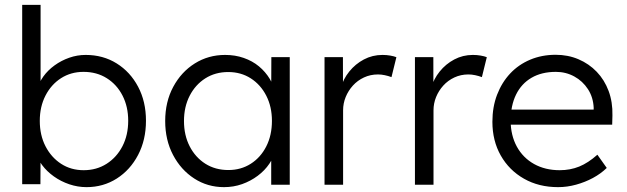

<svg xmlns="http://www.w3.org/2000/svg" viewBox="-20 -760 2578 790"><path d="M335.9 10Q299.8 10 265 -1.8Q230.1 -13.7 201.5 -34.2Q172.8 -54.7 153.4 -80.6Q134.1 -106.5 127.8 -134.9L147 -143.1L146.3 -2H71.3V-740H147V-385.8L133.4 -390.7Q140.1 -419.8 158.4 -445.3Q176.8 -470.9 204.4 -490.9Q232.1 -511 265 -522.5Q297.8 -534 332.5 -534Q404.2 -534 460 -499.1Q515.9 -464.3 548.2 -403.2Q580.6 -342 580.6 -263.3Q580.6 -184.3 548.2 -122.5Q515.9 -60.7 460.4 -25.3Q404.9 10 335.9 10ZM324.3 -59.7Q377.3 -59.7 418.7 -86.1Q460.1 -112.5 483.8 -158.3Q507.5 -204.2 507.5 -263.3Q507.5 -321.1 484.2 -366.6Q460.8 -412.2 419.4 -438.2Q378 -464.3 323.6 -464.3Q271.9 -464.3 231.3 -438.4Q190.8 -412.5 167.2 -366.8Q143.7 -321.1 143.7 -262.7Q143.7 -203.9 167.2 -158.2Q190.8 -112.5 231.3 -86.1Q271.9 -59.7 324.3 -59.7Z M901.7 10Q834 10 779.2 -25.5Q724.3 -61 692 -122.5Q659.7 -184 659.7 -262Q659.7 -341 692.7 -402.5Q725.7 -464 781.5 -499Q837.4 -534 906.4 -534Q947.7 -534 983 -521.6Q1018.4 -509.3 1045.4 -487Q1072.4 -464.6 1090.3 -434.9Q1108.1 -405.2 1113.1 -370.5L1095.9 -376.9L1096.5 -525H1172.2V0H1095.9V-140.8L1114.8 -146.5Q1107.8 -115.1 1088.6 -86.8Q1069.5 -58.4 1040.4 -36.7Q1011.4 -15 976.3 -2.5Q941.1 10 901.7 10ZM919.6 -60.4Q971.4 -60.4 1011.9 -86.2Q1052.5 -112.1 1075.7 -157.8Q1098.9 -203.6 1098.9 -262.7Q1098.9 -320.7 1075.7 -366.1Q1052.5 -411.5 1011.9 -437.6Q971.4 -463.6 919 -463.6Q865.9 -463.6 824.8 -437.6Q783.8 -411.5 760.4 -366Q737 -320.4 737 -262Q737 -203.6 760.4 -158Q783.8 -112.5 824.8 -86.4Q865.9 -60.4 919.6 -60.4Z M1315.3 0V-525H1391L1391.3 -372.8L1382.7 -398.7Q1392.3 -435 1417.2 -465.8Q1442 -496.6 1477.1 -515.3Q1512.3 -534 1553.7 -534Q1570.7 -534 1585.9 -531.3Q1601 -528.7 1611 -524.7L1590.8 -442.7Q1577.4 -447.7 1562.9 -450.7Q1548.4 -453.7 1535.4 -453.7Q1504.1 -453.7 1477.5 -441.3Q1451 -428.9 1432 -407.9Q1413 -386.9 1402.3 -360.7Q1391.7 -334.5 1391.7 -306.2V0Z M1687.3 0V-525H1763L1763.3 -372.8L1754.7 -398.7Q1764.3 -435 1789.2 -465.8Q1814 -496.6 1849.1 -515.3Q1884.3 -534 1925.7 -534Q1942.7 -534 1957.9 -531.3Q1973 -528.7 1983 -524.7L1962.8 -442.7Q1949.4 -447.7 1934.9 -450.7Q1920.4 -453.7 1907.4 -453.7Q1876.1 -453.7 1849.5 -441.3Q1823 -428.9 1804 -407.9Q1785 -386.9 1774.3 -360.7Q1763.7 -334.5 1763.7 -306.2V0Z M2276.3 10Q2196.9 10 2136 -24.7Q2075 -59.3 2040.5 -120Q2006 -180.7 2006 -259Q2006 -320 2025.3 -370.3Q2044.7 -420.7 2079.1 -457.5Q2113.6 -494.3 2161.6 -514.5Q2209.6 -534.6 2266.2 -534.6Q2316.9 -534.6 2360.2 -516.2Q2403.6 -497.7 2435.4 -464.5Q2467.2 -431.3 2484.2 -385.7Q2501.2 -340 2499.9 -285L2498.9 -247.1H2060.4L2045.2 -308.9H2436.2L2422.2 -291.9L2422.8 -316.2Q2420.9 -359.7 2399.2 -393.1Q2377.5 -426.5 2342.9 -445.4Q2308.3 -464.3 2267.3 -464.3Q2208.5 -464.3 2167 -440Q2125.4 -415.8 2103.4 -370.9Q2081.4 -326 2081 -263.7Q2081.4 -202.6 2106.7 -156.5Q2132.1 -110.5 2177.6 -85.1Q2223.2 -59.7 2282.9 -59.7Q2326.3 -59.7 2363.3 -74.7Q2400.3 -89.8 2438 -123.4L2476.5 -69Q2452.2 -45.3 2419.7 -27.8Q2387.2 -10.3 2350.4 -0.2Q2313.6 10 2276.3 10Z"/></svg>

Font: Lexend Medium
Style: Regular
Weight: 500
Designer: Bonnie Shaver-Troup, Thomas Jockin
Foundry: Lexend
Version: Version 1.005